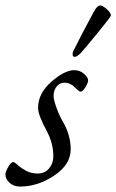

<svg xmlns="http://www.w3.org/2000/svg" viewBox="-30 -672 428 706"><path d="M268 -478Q253 -463 245 -463Q237 -463 237 -471Q237 -479 239 -483Q268 -542 314 -627Q327 -652 339 -652Q347 -652 362.5 -638.5Q378 -625 378 -615Q378 -611 333.5 -556.5Q289 -502 268 -478ZM243 -414Q264 -414 279 -400.5Q294 -387 294 -377Q294 -367 284 -351Q274 -335 266 -335Q261 -335 244.5 -351.5Q228 -368 207 -368Q190 -368 178.5 -354Q167 -340 167 -319Q167 -306 177.5 -276.5Q188 -247 200 -227Q230 -176 230 -123Q230 -67 169.5 -26.5Q109 14 44 14Q20 14 5 0Q-10 -14 -10 -30Q-10 -41 0.5 -58.5Q11 -76 18 -76Q24 -76 35 -65.5Q46 -55 65 -44.5Q84 -34 109 -34Q134 -34 149.5 -51.5Q165 -69 166 -94Q167 -143 142 -190Q110 -249 110 -275Q110 -329 159 -371.5Q208 -414 243 -414Z"/></svg>

Font: EB Garamond 12
Style: Italic
Weight: 400
Italic angle: -17°
Version: Version 0.016; ttfautohint (v1.8.4)